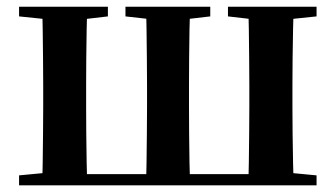

<svg xmlns="http://www.w3.org/2000/svg" viewBox="-20 -556 1007 576"><path d="M105.9 0Q107.6 -25.5 108.1 -67.5Q108.6 -109.6 109.1 -154.8Q109.6 -200 109.6 -234.8V-301.2Q109.6 -335.7 109.1 -381.1Q108.6 -426.5 108.1 -468.7Q107.6 -511 105.9 -535.7H241.7Q240.7 -511 240 -468.7Q239.2 -426.5 238.8 -381.1Q238.4 -335.7 238.4 -301.2V-234.8Q238.4 -200 238.8 -154.8Q239.2 -109.6 240 -67.5Q240.7 -25.5 241.7 0ZM417.4 0Q419.1 -25.5 419.6 -67.5Q420.1 -109.6 420.6 -154.8Q421.1 -200 421.1 -234.8V-301.2Q421.1 -335.7 420.6 -381.1Q420.1 -426.5 419.6 -468.7Q419.1 -511 417.4 -535.7H550.3Q549.3 -511 548.5 -468.7Q547.8 -426.5 547.4 -381.1Q547 -335.7 547 -301.2V-234.8Q547 -200 547.4 -154.8Q547.8 -109.6 548.5 -67.5Q549.3 -25.5 550.3 0ZM725 0Q726 -25.5 726.5 -67.5Q727 -109.6 727.5 -154.8Q728 -200 728 -234.8V-301.2Q728 -335.6 727.5 -381Q727 -426.3 726.5 -468.5Q726 -510.7 725 -535.7H861Q860 -511 859.2 -468.7Q858.3 -426.4 857.8 -381Q857.3 -335.7 857.3 -301.2V-234.8Q857.3 -200 857.8 -154.7Q858.3 -109.4 859.2 -67.4Q860 -25.5 861 0ZM37.2 -506.8V-535.7H303.7V-506.8L206.8 -495.5H147.2ZM356.4 -506.8V-535.7H610.8V-506.8L513.7 -495.5H457.7ZM663.9 -506.8V-535.7H929.7V-506.8L821.3 -495.5H762.1ZM37.2 0V-29.9L146 -40.2H176.1V0ZM790.5 0V-40.2H821.3L929.7 -29.9V0ZM176.1 0V-33.6H790.5V0Z"/></svg>

Font: Noto Serif TC
Style: Regular
Weight: 200
Designer: Ryoko NISHIZUKA 西塚涼子 (kana & ideographs); Frank Grießhammer (Latin, Greek & Cyrillic); Wenlong ZHANG 张文龙 (bopomofo); San
Foundry: Adobe
Version: Version 2.001;hotconv 1.1.0;makeotfexe 2.6.0